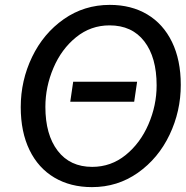

<svg xmlns="http://www.w3.org/2000/svg" viewBox="-20 -754 761 787"><path d="M280 -419H542L530 -337H268ZM65 -315Q65 -424 111.5 -520.5Q158 -617 241.5 -675.5Q325 -734 430 -734Q518 -734 583.5 -695Q649 -656 685 -582Q721 -508 721 -406Q721 -298 675 -201.5Q629 -105 545.5 -46Q462 13 357 13Q269 13 203 -26Q137 -65 101 -139Q65 -213 65 -315ZM622 -404Q622 -519 571.5 -584.5Q521 -650 429 -650Q352 -650 292 -601.5Q232 -553 199 -475.5Q166 -398 166 -316Q166 -202 216.5 -136Q267 -70 358 -70Q435 -70 495 -118.5Q555 -167 588.5 -244.5Q622 -322 622 -404Z"/></svg>

Font: Nebula Sans Medium
Style: Regular
Weight: 500
Italic angle: -9°
Designer: Paul D. Hunt for Adobe (as Source Sans)
Foundry: Nebula Entertainment & Broadcasting LLC
Version: Version 1.010